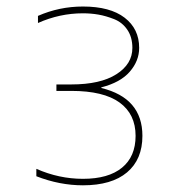

<svg xmlns="http://www.w3.org/2000/svg" viewBox="-20 -550 540 580"><path d="M286.1 -286.1V-284.2Q410.2 -253.9 410.2 -139.6Q410.2 -68.4 363.8 -29.3Q317.4 9.8 230.5 9.8Q160.2 9.8 89.8 -17.6V-40Q158.2 -9.8 230.5 -9.8Q307.6 -9.8 348.6 -43.5Q389.6 -77.1 389.6 -139.6Q389.6 -205.1 341.3 -240.2Q293 -275.4 195.3 -275.4H150.4V-294.9H195.3Q283.2 -294.9 331.5 -325.7Q379.9 -356.4 379.9 -405.3Q379.9 -437.5 364.7 -460Q349.6 -482.4 324.7 -492.2Q299.8 -502 277.3 -505.9Q254.9 -509.8 230.5 -509.8Q160.2 -509.8 94.7 -480.5V-502Q159.2 -530.3 230.5 -530.3Q312.5 -530.3 356.4 -496.6Q400.4 -462.9 400.4 -405.3Q400.4 -366.2 372.1 -333.5Q343.8 -300.8 286.1 -286.1Z"/></svg>

Font: Mgen+ 1mn thin
Style: Regular
Weight: 100
Designer: [Source Han Sans]
Ryoko NISHIZUKA  (kana & ideographs); Paul D. Hunt (Latin, Greek & Cyrillic); Wenlong ZHANG  (bopomofo
Version: Version 1.059.20150602